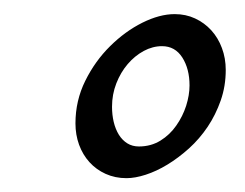

<svg xmlns="http://www.w3.org/2000/svg" viewBox="-20 -623 347 272"><path d="M176.8 -415.5Q193.8 -415.5 207.3 -423.8Q220.7 -432.1 229.7 -445.1Q238.8 -458 243.7 -473.1Q248.5 -488.3 248.5 -502Q248.5 -525.4 238.3 -541.5Q228 -557.6 209.5 -557.6Q196.3 -557.6 183.6 -550.8Q170.9 -543.9 160.9 -532.2Q150.9 -520.5 144.8 -504.9Q138.7 -489.3 138.7 -471.7Q138.7 -460.4 141.1 -450.2Q143.6 -439.9 148.4 -432.1Q153.3 -424.3 160.4 -419.9Q167.5 -415.5 176.8 -415.5ZM299.8 -523.9Q299.8 -501 292.7 -480.7Q285.6 -460.4 274.2 -443.4Q262.7 -426.3 247.8 -412.8Q232.9 -399.4 217.3 -389.9Q201.7 -380.4 186.5 -375.5Q171.4 -370.6 159.2 -370.6Q143.1 -370.6 129.6 -376.7Q116.2 -382.8 106.7 -393.3Q97.2 -403.8 92 -418Q86.9 -432.1 86.9 -448.2Q86.9 -480.5 100.8 -508.5Q114.7 -536.6 136 -557.6Q157.2 -578.6 181.6 -590.8Q206.1 -603 227.5 -603Q243.2 -603 256.3 -596.9Q269.5 -590.8 279.3 -580.1Q289.1 -569.3 294.4 -554.9Q299.8 -540.5 299.8 -523.9Z"/></svg>

Font: Gentium Basic
Style: Italic
Weight: 400
Italic angle: -8°
Designer: J. Victor Gaultney and Annie Olsen
Foundry: SIL International
Version: Version 1.102; 2013; Maintenance release